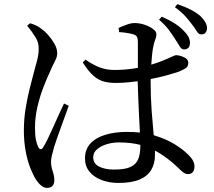

<svg xmlns="http://www.w3.org/2000/svg" viewBox="-20 -858 1040 933"><path d="M556 31Q511 31 474 17Q437 3 415 -23.5Q393 -50 393 -88Q393 -133 420 -161.5Q447 -190 493.5 -203.5Q540 -217 594 -217Q629 -217 660 -214Q658 -247 656 -287Q654 -331 652 -378Q650 -423 649 -463Q639 -462 629 -461Q584 -455 541 -455Q510 -455 484 -462Q458 -469 433.5 -490.5Q409 -512 382 -555L396 -568Q428 -545 462 -531.5Q496 -518 535 -518Q585 -518 629 -525Q639 -526 649 -528Q649 -529 650 -531Q650 -568 650 -602V-652Q650 -667 647.5 -674Q645 -681 641 -684.5Q637 -688 629 -691Q615 -695 596.5 -698Q578 -701 559 -702L556 -722Q573 -730 595 -738Q617 -746 634 -746Q659 -746 683.5 -737.5Q708 -729 724 -717Q740 -705 740 -692Q740 -682 737 -673.5Q734 -665 730.5 -654Q727 -643 723 -622Q720 -605 718 -580Q716 -563 715 -544Q742 -552 760 -559Q798 -574 814 -582Q830 -590 836 -590Q855 -589 875 -579.5Q895 -570 895 -553Q895 -536 883.5 -527.5Q872 -519 844 -508Q825 -502 792 -492.5Q759 -483 717 -475Q714 -474 712 -474Q712 -469 712 -464Q712 -387 717 -318Q722 -253 727 -201Q730 -200 733 -199Q791 -181 830.5 -156Q870 -131 892 -109Q908 -94 916.5 -79.5Q925 -65 925 -50Q925 -32 917 -22Q909 -12 894 -12Q881 -12 869.5 -21Q858 -30 841 -47Q803 -83 761 -110Q747 -119 733 -126Q733 -114 733 -104Q733 -63 715 -32.5Q697 -2 658 14.5Q619 31 556 31ZM208 55Q194 55 180.5 44Q167 33 155 15Q141 -7 127 -42.5Q113 -78 104.5 -124.5Q96 -171 96 -223Q96 -279 104.5 -331Q113 -383 124 -426.5Q135 -470 143 -500Q153 -536 160.5 -565Q168 -594 168 -621Q169 -650 152.5 -677Q136 -704 112 -733L126 -745Q146 -739 158 -733Q170 -727 185 -715Q197 -707 214 -688Q231 -669 244.5 -645.5Q258 -622 258 -599Q258 -581 247.5 -562Q237 -543 219 -501Q205 -471 189 -429Q173 -387 161.5 -337Q150 -287 150 -236Q150 -201 154.5 -179Q159 -157 166 -143Q171 -134 177.5 -133Q184 -132 190 -143Q199 -156 212 -183Q225 -210 239.5 -242.5Q254 -275 268 -305.5Q282 -336 291 -355L314 -344Q307 -324 296.5 -295.5Q286 -267 275.5 -237.5Q265 -208 256 -183Q247 -158 243 -144Q236 -119 232 -102Q228 -85 228 -73Q228 -49 236 -26Q244 -3 244 17Q244 55 208 55ZM662 -154Q615 -166 558 -166Q528 -166 499.5 -157.5Q471 -149 452 -133Q433 -117 433 -94Q433 -62 462.5 -48Q492 -34 534 -34Q588 -34 615 -47Q642 -60 652 -85.5Q662 -111 662 -150Q662 -152 662 -154ZM873 -618Q861 -619 853 -633Q845 -647 831 -668Q818 -689 800.5 -712.5Q783 -736 753 -762L766 -777Q803 -761 830 -743.5Q857 -726 874 -707Q891 -690 897.5 -675.5Q904 -661 903 -646Q902 -631 893.5 -624Q885 -617 873 -618ZM957 -691Q945 -691 936.5 -705.5Q928 -720 914 -738Q900 -757 881.5 -778Q863 -799 830 -823L842 -838Q882 -824 908 -810.5Q934 -797 954 -780Q971 -763 979 -747.5Q987 -732 986 -719Q985 -706 977.5 -698Q970 -690 957 -691Z"/></svg>

Font: Noto Serif HK ExtraLight Medium
Style: Regular
Weight: 500
Version: Version 2.002-H1;hotconv 1.1.0;makeotfexe 2.6.0